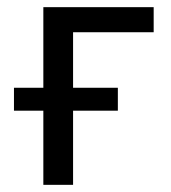

<svg xmlns="http://www.w3.org/2000/svg" viewBox="-20 -516 477 536"><path d="M101 0V-207H19V-271H101V-496H409V-426H184V-271H309V-207H184V0Z"/></svg>

Font: Nunito Sans 7pt Condensed
Style: Regular
Weight: 400
Width: 3
Designer: Vernon Adams
Foundry: Vernon Adams
Version: Version 3.101;gftools[0.9.27]